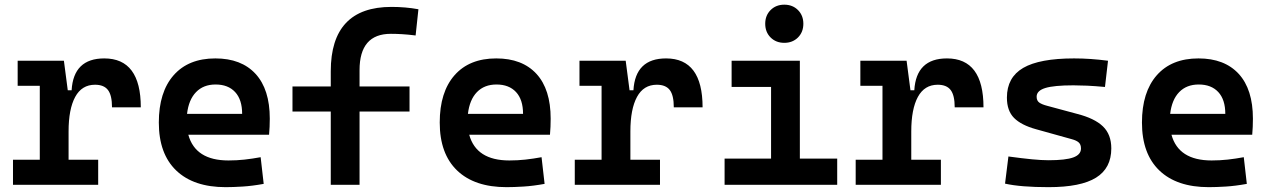

<svg xmlns="http://www.w3.org/2000/svg" viewBox="-20 -771 5313 801"><path d="M266.1 -222.7V-104.5H389.6V0H34.2V-104.5H146V-413.1H53.7V-517.6H246.6L262.7 -394.5H278.8Q286.6 -527.3 415 -527.3Q567.4 -527.3 567.4 -323.2H447.3Q447.3 -373.5 430.4 -395.5Q413.6 -417.5 376.5 -417.5Q321.3 -417.5 293.7 -366.7Q266.1 -315.9 266.1 -222.7Z M921.4 9.8Q787.6 9.8 715.1 -59.8Q642.6 -129.4 642.6 -259.8Q642.6 -386.7 704.3 -457Q766.1 -527.3 878.4 -527.3Q986.8 -527.3 1046.1 -462.9Q1105.5 -398.4 1105.5 -275.9Q1105.5 -240.7 1102.5 -209H765.6Q794.9 -101.6 933.1 -101.6Q967.3 -101.6 1000.2 -105.2Q1033.2 -108.9 1067.4 -115.2L1080.1 -3.9Q1031.7 4.9 991.9 7.3Q952.1 9.8 921.4 9.8ZM760.3 -295.9H990.2Q990.2 -355.5 960.9 -387Q931.6 -418.5 879.4 -418.5Q828.6 -418.5 797.9 -386.7Q767.1 -355 760.3 -295.9Z M1359.9 0V-305.7H1200.2V-410.2H1359.9V-473.6Q1359.9 -742.2 1613.3 -742.2Q1671.9 -742.2 1725.6 -732.4L1713.9 -623Q1682.1 -627 1657.7 -628.4Q1633.3 -629.9 1610.4 -629.9Q1480 -629.9 1480 -478.5V-410.2H1688.5V-305.7H1480V0Z M2093.3 9.8Q1959.5 9.8 1887 -59.8Q1814.5 -129.4 1814.5 -259.8Q1814.5 -386.7 1876.2 -457Q1938 -527.3 2050.3 -527.3Q2158.7 -527.3 2218 -462.9Q2277.3 -398.4 2277.3 -275.9Q2277.3 -240.7 2274.4 -209H1937.5Q1966.8 -101.6 2105 -101.6Q2139.2 -101.6 2172.1 -105.2Q2205.1 -108.9 2239.3 -115.2L2252 -3.9Q2203.6 4.9 2163.8 7.3Q2124 9.8 2093.3 9.8ZM1932.1 -295.9H2162.1Q2162.1 -355.5 2132.8 -387Q2103.5 -418.5 2051.3 -418.5Q2000.5 -418.5 1969.7 -386.7Q1939 -355 1932.1 -295.9Z M2609.9 -222.7V-104.5H2733.4V0H2377.9V-104.5H2489.7V-413.1H2397.5V-517.6H2590.3L2606.4 -394.5H2622.6Q2630.4 -527.3 2758.8 -527.3Q2911.1 -527.3 2911.1 -323.2H2791Q2791 -373.5 2774.2 -395.5Q2757.3 -417.5 2720.2 -417.5Q2665 -417.5 2637.5 -366.7Q2609.9 -315.9 2609.9 -222.7Z M3002.9 0V-109.4H3196.8V-408.2H3032.2V-517.6H3316.9V-109.4H3472.7V0ZM3252 -592.3Q3217.3 -592.3 3194.8 -614.7Q3172.4 -637.2 3172.4 -671.9Q3172.4 -706.5 3194.8 -729Q3217.3 -751.5 3252 -751.5Q3286.6 -751.5 3309.1 -729Q3331.5 -706.5 3331.5 -671.9Q3331.5 -637.2 3309.1 -614.7Q3286.6 -592.3 3252 -592.3Z M3781.7 -222.7V-104.5H3905.3V0H3549.8V-104.5H3661.6V-413.1H3569.3V-517.6H3762.2L3778.3 -394.5H3794.4Q3802.2 -527.3 3930.7 -527.3Q4083 -527.3 4083 -323.2H3962.9Q3962.9 -373.5 3946 -395.5Q3929.2 -417.5 3892.1 -417.5Q3836.9 -417.5 3809.3 -366.7Q3781.7 -315.9 3781.7 -222.7Z M4354.5 9.8Q4238.3 9.8 4172.9 -4.9L4187 -118.2Q4244.1 -110.4 4285.2 -106.4Q4326.2 -102.5 4354.5 -102.5Q4425.8 -102.5 4457.8 -114.3Q4489.7 -126 4489.7 -151.4Q4489.7 -168 4480.5 -176.5Q4471.2 -185.1 4451.2 -190.4L4302.2 -231.9Q4240.2 -249 4210.4 -279.1Q4180.7 -309.1 4180.7 -363.8Q4180.7 -448.2 4248.8 -487.8Q4316.9 -527.3 4460.9 -527.3Q4495.6 -527.3 4530.3 -524.9Q4564.9 -522.5 4602.5 -517.6L4589.8 -408.2Q4547.4 -412.1 4515.4 -413.6Q4483.4 -415 4458 -415Q4377 -415 4340.8 -403.8Q4304.7 -392.6 4304.7 -367.7Q4304.7 -351.1 4315.4 -343.3Q4326.2 -335.4 4348.6 -329.6L4473.6 -295.9Q4546.4 -277.3 4581.3 -243.7Q4616.2 -210 4616.2 -151.9Q4616.2 -69.3 4552.5 -29.8Q4488.8 9.8 4354.5 9.8Z M5022.9 9.8Q4889.2 9.8 4816.7 -59.8Q4744.1 -129.4 4744.1 -259.8Q4744.1 -386.7 4805.9 -457Q4867.7 -527.3 4980 -527.3Q5088.4 -527.3 5147.7 -462.9Q5207 -398.4 5207 -275.9Q5207 -240.7 5204.1 -209H4867.2Q4896.5 -101.6 5034.7 -101.6Q5068.8 -101.6 5101.8 -105.2Q5134.8 -108.9 5168.9 -115.2L5181.6 -3.9Q5133.3 4.9 5093.5 7.3Q5053.7 9.8 5022.9 9.8ZM4861.8 -295.9H5091.8Q5091.8 -355.5 5062.5 -387Q5033.2 -418.5 4981 -418.5Q4930.2 -418.5 4899.4 -386.7Q4868.7 -355 4861.8 -295.9Z"/></svg>

Font: Cascadia Mono NF SemiBold
Style: Regular
Weight: 600
Monospace: yes
Designer: Aaron Bell
Foundry: Saja Typeworks
Version: Version 2404.023; ttfautohint (v1.8.4)